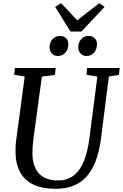

<svg xmlns="http://www.w3.org/2000/svg" viewBox="-20 -1167 766 1197"><path d="M658.5 -690 610 -306Q599 -220.5 575.2 -160Q551.5 -99.5 515.8 -62Q480 -24.5 433.2 -7.2Q386.5 10 329 10Q241.5 10 186.5 -17.2Q131.5 -44.5 105 -94Q78.5 -143.5 77 -209Q76.5 -228 77 -248.5Q77.5 -269 80.5 -290L134 -690L68.5 -700.5L73 -743H327L322.5 -700.5L241 -689.5L188 -298.5Q184.5 -271.5 183.2 -248.2Q182 -225 182 -205Q183.5 -156 200.2 -119.2Q217 -82.5 251.8 -62.2Q286.5 -42 342.5 -42Q397.5 -42 437 -71Q476.5 -100 501.5 -158.8Q526.5 -217.5 537.5 -306.5L587 -689.5L519 -700.5L523 -743H726L721.5 -700.5ZM339 -818Q317.5 -818 303 -834.2Q288.5 -850.5 289 -874Q290 -904 308.2 -923.5Q326.5 -943 353 -943Q379 -943 392.8 -927.8Q406.5 -912.5 406 -890Q405.5 -858.5 387.2 -838.2Q369 -818 339 -818ZM517.5 -818Q496.5 -818 482 -834.2Q467.5 -850.5 468 -874Q469 -904 486.8 -923.5Q504.5 -943 531.5 -943Q557 -943 571.2 -927.8Q585.5 -912.5 584.5 -890Q584 -858.5 566 -838.2Q548 -818 517.5 -818ZM419.5 -970.5 324 -1124 361 -1147Q386.5 -1120.5 411.5 -1093.8Q436.5 -1067 461.5 -1040Q495.5 -1067 530 -1093.8Q564.5 -1120.5 599 -1147L632 -1124L487.5 -970.5Z"/></svg>

Font: Merriweather 24pt
Style: Italic
Weight: 400
Italic angle: -7.8°
Designer: Eben Sorkin
Foundry: Eben Sorkin
Version: Version 2.101